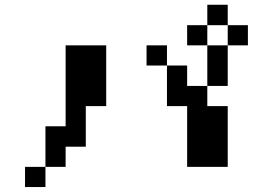

<svg xmlns="http://www.w3.org/2000/svg" viewBox="-20 -796 1040 790"><path d="M750 -609.4V-692.4H833V-609.4ZM583 -526.4V-609.4H667V-526.4ZM83 -26.4V-109.4H167V-26.4ZM833 -609.4H917V-442.4H833ZM917 -609.4V-692.4H833V-776.4H917V-692.4H1000V-609.4ZM833 -442.4V-359.4H917V-109.4H750V-359.4H667V-526.4H750V-442.4ZM167 -109.4V-276.4H250V-609.4H417V-359.4H333V-192.4H250V-109.4Z"/></svg>

Font: KH Dot Dougenzaka 12
Style: Regular
Weight: 400
Designer: Original version for X68000 by Keitarou Hiraki (http://hp.vector.co.jp/authors/VA000874/) / TrueType conversion by Homem
Version: Version 1.00.20150527